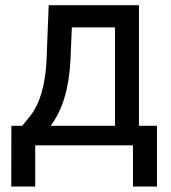

<svg xmlns="http://www.w3.org/2000/svg" viewBox="-20 -548 644 724"><path d="M64 -73.7 95.2 -112.3Q147.9 -180.7 155.3 -317.4L163.6 -528.3H503.9V-73.7H571.8V155.3H481.4V0H112.8V155.3H22.5L22.9 -73.7ZM170.9 -73.7H413.6V-444.8H251L245.6 -318.8Q237.3 -161.1 170.9 -73.7Z"/></svg>

Font: Mardoto
Style: Regular
Weight: 400
Designer: Christian Robertson, Vahan Hovhannisyan
Foundry: Google
Version: Version 1.000